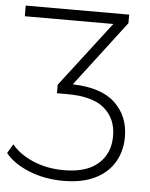

<svg xmlns="http://www.w3.org/2000/svg" viewBox="-76 -565 631 808"><g transform="rotate(5 239.5 -161.5)"><path d="M221 199Q143 199 77 172.5Q11 146 -24 103L-1 64Q30 103 88.5 128.5Q147 154 220 154Q315 154 364.5 110.5Q414 67 414 -7Q414 -80 364 -123Q314 -166 207 -166H163V-202L374 -477H0V-522H437V-486L226 -209Q347 -206 405.5 -150.5Q464 -95 464 -7Q464 52 436.5 99Q409 146 355 172.5Q301 199 221 199Z"/></g></svg>

Font: Montserrat Light
Style: Regular
Weight: 300
Designer: Julieta Ulanovsky
Foundry: Julieta Ulanovsky
Version: Version 9.000; ttfautohint (v1.8.4.7-5d5b)